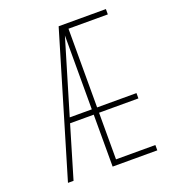

<svg xmlns="http://www.w3.org/2000/svg" viewBox="-140 -886 900 994"><g transform="rotate(-20 310.0 -389.0)"><path d="M310.1 -286.1H179.7L94.7 0H64L295.9 -778.3H556.2V-749H339.4V-315.4H556.2V-286.1H339.4V-29.3H556.2V0H310.1ZM310.1 -315.4V-722.7L188.5 -315.4Z"/></g></svg>

Font: Cherry
Style: Light
Weight: 300
Designer: Amin Abedi
Version: Version 1.00 ; ttfautohint (v1.6)